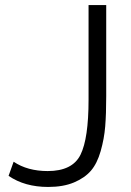

<svg xmlns="http://www.w3.org/2000/svg" viewBox="-20 -730 521 761"><path d="M34 -89Q89 -52 169 -52Q267 -52 299 -116.5Q331 -181 331 -335V-710H401V-349Q401 -278 397 -229Q393 -180 379 -131Q365 -82 340.5 -53.5Q316 -25 273.5 -7Q231 11 171 11Q78 11 14 -33Z"/></svg>

Font: Raleway-v4020
Style: Regular
Weight: 400
Designer: Matt McInerney, Pablo Impallari, Rodrigo Fuenzalida
Foundry: Matt McInerney, Pablo Impallari, Rodrigo Fuenzalida
Version: Version 4.020;PS 004.020;hotconv 1.0.88;makeotf.lib2.5.64775